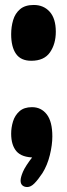

<svg xmlns="http://www.w3.org/2000/svg" viewBox="-20 -645 270 774"><path d="M116 -625Q156 -625 180.5 -597.5Q205 -570 205 -517Q205 -468 181.5 -434Q158 -400 106 -400Q64 -400 44.5 -428Q25 -456 25 -507Q25 -537 33 -564Q41 -591 61 -608Q81 -625 116 -625ZM120 -10Q68 -10 46.5 -35Q25 -60 25 -106Q25 -131 32.5 -155.5Q40 -180 58.5 -196.5Q77 -213 109 -213Q146 -213 168.5 -184Q191 -155 191 -95Q191 -61 181 -20Q171 21 151 53Q133 80 118.5 94.5Q104 109 90 109Q78 109 70.5 102.5Q63 96 63 83Q63 70 72.5 47.5Q82 25 113 -15Z"/></svg>

Font: DynaPuff Condensed
Style: Regular
Weight: 400
Width: 3
Designer: Toshi Omagari, Jennifer Daniel
Foundry: Google Fonts
Version: Version 2.000